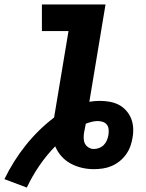

<svg xmlns="http://www.w3.org/2000/svg" viewBox="-37 -755 657 866"><path d="M84 91 -17 53Q22 -28 78.5 -99Q135 -170 207 -225L272 -615H152V-735H439L366 -296Q378 -298 390 -299Q402 -300 413 -300Q436 -300 458 -296Q480 -292 498.5 -282.5Q517 -273 531.5 -257Q546 -241 554 -221.5Q562 -202 563.5 -179.5Q565 -157 561 -135Q558 -115 551 -95.5Q544 -76 531.5 -58.5Q519 -41 502 -27.5Q485 -14 466 -6Q447 2 426.5 5Q406 8 386 8Q358 8 331 1.5Q304 -5 280.5 -18Q257 -31 239.5 -51Q222 -71 212 -95Q172 -54 140 -7Q108 40 84 91ZM386 -83Q398 -83 410 -87.5Q422 -92 431 -101Q440 -110 445 -122Q450 -134 452 -146Q454 -158 453 -170.5Q452 -183 445.5 -192Q439 -201 427.5 -205Q416 -209 404 -209Q390 -209 376.5 -205.5Q363 -202 350 -197Q348 -187 346 -176.5Q344 -166 342 -156Q340 -143 340.5 -130Q341 -117 346.5 -106.5Q352 -96 363 -89.5Q374 -83 386 -83Z"/></svg>

Font: Iosevka Curly Slab HvExObl
Style: Regular
Weight: 900
Width: 7
Italic angle: -9°
Monospace: yes
Designer: Belleve Invis
Foundry: Belleve Invis
Version: Version 11.1.0; ttfautohint (v1.8.3)